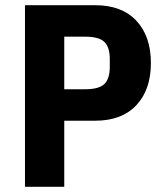

<svg xmlns="http://www.w3.org/2000/svg" viewBox="-20 -718 640 738"><path d="M76 0V-698H346Q448 -698 504 -638.5Q560 -579 560 -476Q560 -373 504 -313.5Q448 -254 346 -254H227V0ZM227 -375H308Q360 -375 381 -395Q402 -415 402 -461V-491Q402 -537 381 -557Q360 -577 308 -577H227Z"/></svg>

Font: iA Writer Duo S
Style: Bold
Weight: 700
Designer: Mike Abbink, Paul van der Laan, Pieter van Rosmalen, Oliver Reichenstein
Foundry: Bold Monday and Information Architects Inc.
Version: Version 2.000